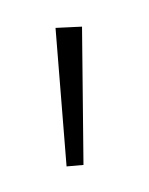

<svg xmlns="http://www.w3.org/2000/svg" viewBox="-27 -759 140 181"><g transform="rotate(-5 43.0 -668.5)"><path d="M31 -734 56 -733 46 -603H30Z"/></g></svg>

Font: Fira Sans Extra Condensed Thin
Style: Regular
Weight: 250
Width: 1
Designer: Carrois Corporate & Edenspiekermann AG
Foundry: Carrois Corporate GbR & Edenspiekermann AG
Version: Version 4.203